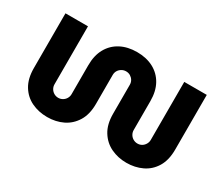

<svg xmlns="http://www.w3.org/2000/svg" viewBox="-95 -761 1179 1012"><g transform="rotate(30 495.0 -255.0)"><path d="M254 12Q202 12 159 -8.5Q116 -29 90.5 -71Q65 -113 65 -177V-510H202V-157Q202 -143 209 -131Q216 -119 228 -112Q240 -105 254 -105Q268 -105 280 -112Q292 -119 299 -131Q306 -143 306 -157V-333Q306 -393 329.5 -435Q353 -477 395.5 -499.5Q438 -522 495 -522Q552 -522 594.5 -499.5Q637 -477 660.5 -435Q684 -393 684 -333V-157Q684 -143 691 -131Q698 -119 710 -112Q722 -105 736 -105Q751 -105 762.5 -112Q774 -119 781 -131Q788 -143 788 -157V-510H925V-177Q925 -113 899.5 -71Q874 -29 831 -8.5Q788 12 736 12Q685 12 642 -8.5Q599 -29 573 -71Q547 -113 547 -177V-353Q547 -368 540 -379.5Q533 -391 521.5 -398Q510 -405 495 -405Q481 -405 469 -398Q457 -391 450 -379.5Q443 -368 443 -353V-177Q443 -113 417 -71Q391 -29 348.5 -8.5Q306 12 254 12Z"/></g></svg>

Font: MuseoModerno Thin SemiBold
Style: Regular
Weight: 600
Version: Version 1.003